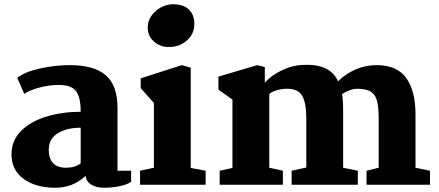

<svg xmlns="http://www.w3.org/2000/svg" viewBox="-20 -868 2063 902"><path d="M532 -361V-66H596V-14Q576 0 540.5 7Q505 14 470 14Q433 14 409 -0.5Q385 -15 382 -42Q323 14 240 14Q148 14 91 -27.5Q34 -69 34 -143Q34 -209 80 -254Q126 -299 200.5 -321Q275 -343 359 -343V-349Q358 -415 335.5 -442Q313 -469 255 -469Q213 -469 166.5 -457Q120 -445 94 -427L61 -502Q97 -531 168.5 -546.5Q240 -562 308 -562Q422 -562 477 -514.5Q532 -467 532 -361ZM209 -164Q209 -123 229.5 -101.5Q250 -80 290 -80Q334 -80 359 -101V-268Q294 -268 251.5 -242Q209 -216 209 -164Z M893 -756Q893 -708 857.5 -677.5Q822 -647 774 -647Q732 -647 703 -673Q674 -699 674 -739Q674 -769 691.5 -794Q709 -819 736.5 -833.5Q764 -848 793 -848Q841 -848 867 -823.5Q893 -799 893 -756ZM876 -550V-79L946 -66V0H638V-66L703 -80V-384L641 -454V-500L834 -562Z M1072 -79V-400L1006 -447V-508L1188 -562L1224 -553V-480Q1256 -515 1306 -538.5Q1356 -562 1402 -563Q1531 -570 1568 -486Q1606 -523 1652.5 -542.5Q1699 -562 1749 -562Q1845 -562 1888.5 -501.5Q1932 -441 1932 -329V-80L2000 -66V0H1702V-66L1759 -80V-307Q1759 -363 1751.5 -393Q1744 -423 1722.5 -437Q1701 -451 1658 -451Q1642 -451 1622.5 -444Q1603 -437 1587 -426Q1592 -399 1592 -344V-80L1661 -66V0H1350V-66L1419 -81V-311Q1419 -384 1400 -417.5Q1381 -451 1330 -451Q1304 -451 1280 -444Q1256 -437 1245 -426V-80L1309 -66V0H1012V-66Z"/></svg>

Font: Martel Heavy
Style: Regular
Weight: 900
Designer: Dan Reynolds
Foundry: Dan Reynolds
Version: Version 1.001; ttfautohint (v1.1) -l 5 -r 5 -G 72 -x 0 -D la